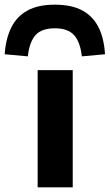

<svg xmlns="http://www.w3.org/2000/svg" viewBox="-61 -801 469 821"><path d="M100 0V-501H250V0ZM58 -560 -41 -569Q-36 -637 -12.5 -684Q11 -731 56.5 -756Q102 -781 173 -781Q246 -781 291.5 -756Q337 -731 360.5 -684Q384 -637 388 -569L289 -560Q282 -622 255.5 -651Q229 -680 174 -680Q117 -680 91 -651Q65 -622 58 -560Z"/></svg>

Font: Nunito Sans 7pt Expanded
Style: Bold
Weight: 700
Width: 7
Designer: Vernon Adams
Foundry: Vernon Adams
Version: Version 3.101;gftools[0.9.27]